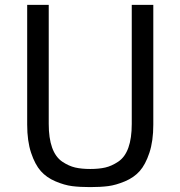

<svg xmlns="http://www.w3.org/2000/svg" viewBox="-20 -750 737 784"><path d="M518 -730H606V-241Q606 -174 590 -126Q574 -78 550.5 -51.5Q527 -25 490 -9.5Q453 6 421.5 10Q390 14 348 14Q306 14 274.5 10Q243 6 206.5 -9.5Q170 -25 146.5 -51.5Q123 -78 107 -126Q91 -174 91 -241V-730H179V-244Q179 -128 234 -90Q261 -72 287 -66Q313 -60 348.5 -60Q384 -60 410 -66Q436 -72 463 -90Q518 -127 518 -244Z"/></svg>

Font: Sintony
Style: Regular
Weight: 400
Version: Version 001.001